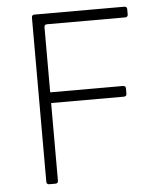

<svg xmlns="http://www.w3.org/2000/svg" viewBox="-52 -776 705 823"><g transform="rotate(-5 300.0 -365.0)"><path d="M127 0Q115 0 115 -12V-718Q115 -730 127 -730H513Q525 -730 525 -718V-696Q525 -684 513 -684H177Q165 -684 165 -672V-392H478Q490 -392 490 -380V-358Q490 -346 478 -346H165V-12Q165 0 153 0Z"/></g></svg>

Font: Pitagon Sans Mono Thin
Style: Regular
Weight: 100
Monospace: yes
Designer: Travis Tran
Foundry: Pitagon
Version: Version 1.001; ttfautohint (v1.8.4.7-5d5b);gftools[0.9.26]